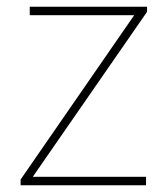

<svg xmlns="http://www.w3.org/2000/svg" viewBox="-20 -548 496 568"><path d="M412 0H41V-17L377 -503H68V-528H415V-513L77 -25H412Z"/></svg>

Font: Noto Sans Thin
Style: Regular
Weight: 100
Designer: Monotype Design Team
Foundry: Monotype Imaging Inc.
Version: Version 2.007